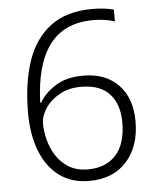

<svg xmlns="http://www.w3.org/2000/svg" viewBox="-53 -770 676 825"><g transform="rotate(-5 285.5 -357.5)"><path d="M62 -304Q62 -432 94 -526.5Q126 -621 195.5 -673Q265 -725 375 -725Q429 -725 468 -714V-663Q429 -677 376 -677Q250 -677 186.5 -592Q123 -507 118 -343H122Q143 -381 190 -412Q237 -443 312 -443Q408 -443 463.5 -385.5Q519 -328 519 -228Q519 -120 460.5 -55Q402 10 299 10Q222 10 169 -30Q116 -70 89 -141Q62 -212 62 -304ZM298 -40Q375 -40 418.5 -88Q462 -136 462 -228Q462 -306 422 -350.5Q382 -395 302 -396Q247 -397 206.5 -374.5Q166 -352 144 -318.5Q122 -285 122 -253Q122 -221 131 -184.5Q140 -148 160.5 -115Q181 -82 215 -61Q249 -40 298 -40Z"/></g></svg>

Font: Noto Sans Arabic Light
Style: Regular
Weight: 300
Designer: Monotype Design Team, Nadine Chahine, Nizar Qandah and Khaled Hosny
Foundry: Monotype Imaging Inc.
Version: Version 2.012; ttfautohint (v1.8.4.7-5d5b)